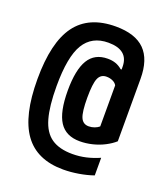

<svg xmlns="http://www.w3.org/2000/svg" viewBox="-137 -731 824 942"><g transform="rotate(20 275.0 -260.0)"><path d="M302 114Q164 114 98 22.5Q32 -69 32 -260Q32 -452 99 -543Q166 -634 306 -634Q408 -634 457.5 -584.5Q507 -535 507 -434V-108Q487 -90 458 -75Q429 -60 396 -52Q363 -44 331 -44Q258 -44 224.5 -95.5Q191 -147 191 -258Q191 -367 223 -419.5Q255 -472 323 -472Q346 -472 364.5 -465.5Q383 -459 399 -445H404V-459Q404 -503 377.5 -525Q351 -547 299 -547Q213 -547 172.5 -480Q132 -413 132 -260Q132 -155 150 -92Q168 -29 209 -1Q250 27 318 27Q355 27 389.5 19Q424 11 458 -4V88Q424 100 382.5 107Q341 114 302 114ZM347 -128Q363 -128 377.5 -133.5Q392 -139 401 -147V-361Q395 -373 380 -380Q365 -387 347 -387Q317 -387 305 -359Q293 -331 293 -258Q293 -184 305 -156Q317 -128 347 -128Z"/></g></svg>

Font: M PLUS Code Latin SemiExpanded Medium
Style: Regular
Weight: 500
Width: 6
Designer: Coji Morishita
Foundry: UNDERFOREST DESIGN
Version: Version 1.002; ttfautohint (v1.8.3)